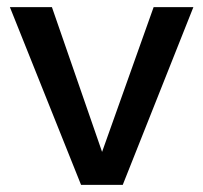

<svg xmlns="http://www.w3.org/2000/svg" viewBox="-20 -520 572 540"><path d="M412.1 -500H523.9L325.2 0H208L7.8 -500H126L267.1 -92.8Z"/></svg>

Font: Work Sans Medium
Style: Regular
Weight: 500
Designer: Wei Huang
Foundry: Wei Huang
Version: Version 2.012